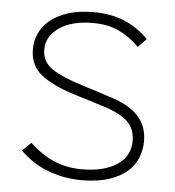

<svg xmlns="http://www.w3.org/2000/svg" viewBox="-49 -686 675 742"><g transform="rotate(5 288.5 -314.5)"><path d="M522 -159Q522 -128 510.5 -97.5Q499 -67 472.5 -43Q446 -19 402 -4Q358 11 294 11Q228 11 166.5 -11.5Q105 -34 55 -83L89 -116Q136 -72 185 -51.5Q234 -31 291 -31Q378 -31 428 -64.5Q478 -98 478 -157Q478 -205 447 -233.5Q416 -262 349 -282Q344 -283 328 -288.5Q312 -294 293.5 -299.5Q275 -305 258.5 -310Q242 -315 237 -317Q153 -343 108 -378.5Q63 -414 63 -478Q63 -508 75.5 -537Q88 -566 115 -589Q142 -612 184.5 -626Q227 -640 287 -640Q415 -640 498 -554L466 -521Q431 -557 387.5 -577.5Q344 -598 287 -598Q203 -598 155 -564.5Q107 -531 107 -480Q107 -431 148.5 -404Q190 -377 264 -355Q269 -353 283.5 -348.5Q298 -344 314.5 -339Q331 -334 345.5 -329Q360 -324 366 -322Q411 -309 441 -292Q471 -275 489 -254Q507 -233 514.5 -209.5Q522 -186 522 -159Z"/></g></svg>

Font: TypoPRO Sinkin Sans
Style: 200 X Light
Weight: 200
Designer: Keith Bates
Foundry: K-Type
Version: Sinkin Sans (version 1.0)  by Keith Bates   •   © 2014   www